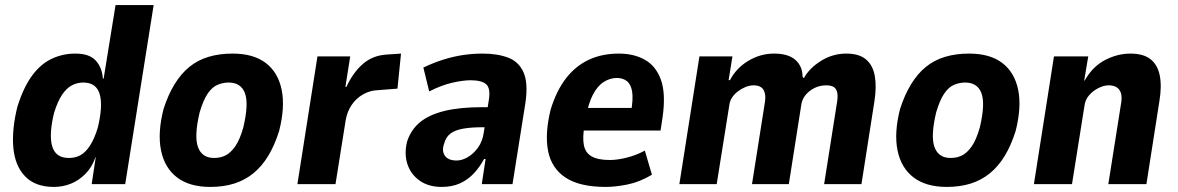

<svg xmlns="http://www.w3.org/2000/svg" viewBox="-20 -725 4637 756"><path d="M192 11Q119 11 79 -30.5Q39 -72 32.5 -143.5Q26 -215 49 -307Q73 -382 106.5 -427.5Q140 -473 183.5 -493.5Q227 -514 277 -514Q332 -514 357 -486.5Q382 -459 385 -416L388 -415L435 -705H585L473 0H341L357 -106H356Q342 -66 316 -40Q290 -14 258.5 -1.5Q227 11 192 11ZM251 -103Q277 -103 297 -114Q317 -125 334.5 -152Q352 -179 365 -222Q386 -309 372.5 -354.5Q359 -400 308 -400Q284 -400 263 -389Q242 -378 224.5 -352Q207 -326 193 -281Q172 -195 185.5 -149Q199 -103 251 -103Z M808 11Q726 11 677 -26.5Q628 -64 614 -133Q600 -202 624 -296Q642 -352 667.5 -393.5Q693 -435 725.5 -461.5Q758 -488 800.5 -501Q843 -514 896 -514Q978 -514 1026.5 -477Q1075 -440 1089 -371.5Q1103 -303 1079 -209Q1061 -152 1036 -111Q1011 -70 978 -43Q945 -16 903 -2.5Q861 11 808 11ZM823 -103Q848 -103 868 -113Q888 -123 906 -148.5Q924 -174 938 -223Q960 -316 944.5 -358Q929 -400 880 -400Q858 -400 836.5 -391Q815 -382 797.5 -356Q780 -330 766 -282Q744 -189 759.5 -146Q775 -103 823 -103Z M1151 0 1230 -503H1359L1340 -383H1344Q1370 -439 1408 -472.5Q1446 -506 1500 -510L1559 -514L1545 -376L1456 -369Q1431 -366 1406.5 -351.5Q1382 -337 1364.5 -311.5Q1347 -286 1341 -251L1301 0Z M1719 11Q1667 11 1632 -14Q1597 -39 1584 -79.5Q1571 -120 1583 -168Q1598 -214 1633.5 -243.5Q1669 -273 1729.5 -288Q1790 -303 1879 -303H1922L1911 -224H1881Q1836 -224 1804 -218.5Q1772 -213 1753.5 -199Q1735 -185 1728 -157Q1719 -130 1732 -111.5Q1745 -93 1778 -93Q1799 -93 1821.5 -106Q1844 -119 1862 -143.5Q1880 -168 1885 -204L1905 -333Q1912 -378 1894 -393.5Q1876 -409 1833 -409Q1804 -409 1761.5 -399.5Q1719 -390 1670 -365L1647 -459Q1689 -479 1728 -491Q1767 -503 1804.5 -508.5Q1842 -514 1880 -514Q1939 -514 1981 -498Q2023 -482 2041.5 -440Q2060 -398 2049 -321L1998 0H1877L1892 -99H1886Q1869 -67 1845.5 -42Q1822 -17 1791 -3Q1760 11 1719 11Z M2365 11Q2262 11 2206.5 -26Q2151 -63 2138 -131Q2125 -199 2148 -293Q2171 -368 2208.5 -416.5Q2246 -465 2298 -489.5Q2350 -514 2417 -514Q2476 -514 2519.5 -489.5Q2563 -465 2582.5 -410.5Q2602 -356 2589 -264L2581 -211H2258L2272 -300H2480L2464 -280Q2474 -335 2469 -364.5Q2464 -394 2448 -406Q2432 -418 2409 -418Q2382 -418 2357.5 -402.5Q2333 -387 2315 -353Q2297 -319 2286 -261L2282 -234Q2273 -184 2279 -153.5Q2285 -123 2310 -109Q2335 -95 2381 -95Q2411 -95 2448.5 -104.5Q2486 -114 2519 -132L2547 -37Q2498 -8 2450.5 1.5Q2403 11 2365 11Z M2655 0 2734 -503H2864L2849 -410L2854 -409Q2879 -457 2926.5 -485.5Q2974 -514 3028 -514Q3084 -514 3112 -489Q3140 -464 3140 -423L3145 -417Q3167 -457 3213 -485.5Q3259 -514 3312 -514Q3363 -514 3390 -491Q3417 -468 3424.5 -426Q3432 -384 3423 -326L3372 0H3225L3274 -311Q3280 -342 3277 -358.5Q3274 -375 3263.5 -382Q3253 -389 3233 -389Q3208 -389 3187 -378.5Q3166 -368 3152 -351Q3138 -334 3135 -312L3086 0H2941L2990 -311Q2996 -342 2991.5 -358.5Q2987 -375 2976 -382Q2965 -389 2948 -389Q2931 -389 2914.5 -382Q2898 -375 2884.5 -364.5Q2871 -354 2862.5 -341Q2854 -328 2852 -313L2802 0Z M3708 11Q3626 11 3577 -26.5Q3528 -64 3514 -133Q3500 -202 3524 -296Q3542 -352 3567.5 -393.5Q3593 -435 3625.5 -461.5Q3658 -488 3700.5 -501Q3743 -514 3796 -514Q3878 -514 3926.5 -477Q3975 -440 3989 -371.5Q4003 -303 3979 -209Q3961 -152 3936 -111Q3911 -70 3878 -43Q3845 -16 3803 -2.5Q3761 11 3708 11ZM3723 -103Q3748 -103 3768 -113Q3788 -123 3806 -148.5Q3824 -174 3838 -223Q3860 -316 3844.5 -358Q3829 -400 3780 -400Q3758 -400 3736.5 -391Q3715 -382 3697.5 -356Q3680 -330 3666 -282Q3644 -189 3659.5 -146Q3675 -103 3723 -103Z M4051 0 4130 -503H4265L4249 -408H4251Q4282 -463 4331 -488.5Q4380 -514 4431 -514Q4482 -514 4510 -492Q4538 -470 4546.5 -428Q4555 -386 4545 -326L4494 0H4344L4393 -310Q4399 -341 4394 -357.5Q4389 -374 4376.5 -381.5Q4364 -389 4346 -389Q4326 -389 4304.5 -378Q4283 -367 4268 -349.5Q4253 -332 4250 -308L4201 0Z"/></svg>

Font: Nunito Sans 7pt Condensed ExtraBold
Style: Italic
Weight: 800
Width: 3
Italic angle: -9°
Designer: Vernon Adams
Foundry: Vernon Adams
Version: Version 3.101;gftools[0.9.27]